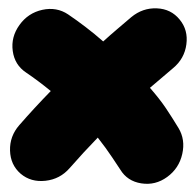

<svg xmlns="http://www.w3.org/2000/svg" viewBox="-20 -552 474 467"><path d="M30.3 -129.4Q5.4 -150.9 4.4 -185.8Q3.4 -220.7 26.9 -247.6Q63.5 -289.6 103.5 -330.6Q71.8 -356.4 43.5 -375.5Q15.6 -394 11 -428Q6.3 -461.9 27.3 -491.2Q48.3 -520.5 83 -528.1Q117.7 -535.6 145.5 -517.1Q166.5 -502.9 188.2 -486.3Q210 -469.7 231 -451.2Q247.6 -466.3 264.9 -481Q282.2 -495.6 299.3 -510.3Q327.1 -533.2 361.6 -531.7Q396 -530.3 417 -504.4Q438 -479 433.3 -444.1Q428.7 -409.2 400.9 -386.2Q386.7 -374 372.6 -362.1Q358.4 -350.1 344.7 -338.4Q368.2 -311.5 383.3 -289.1Q398.4 -266.6 414.1 -240.7Q431.2 -212.4 423.3 -177.5Q415.5 -142.6 386.7 -121.6Q357.9 -100.6 323.7 -106Q289.6 -111.3 272.5 -139.6Q268.6 -145.5 253.2 -168.7Q237.8 -191.9 217.8 -217.3Q183.1 -181.6 149.4 -143.1Q126 -116.2 90.6 -112.3Q55.2 -108.4 30.3 -129.4Z"/></svg>

Font: Mikhak Black
Style: Regular
Weight: 900
Designer: Amin Abedi
Version: Version 3.3